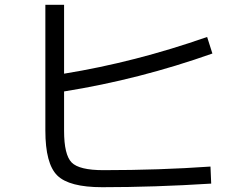

<svg xmlns="http://www.w3.org/2000/svg" viewBox="-20 -767 1040 800"><path d="M247 -747V-460Q543 -508 843 -613L865 -544Q560 -436 247 -386V-222Q247 -122 278.5 -90Q310 -58 411 -58Q644 -58 857 -73L860 -2Q623 13 406 13Q268 13 218.5 -36Q169 -85 169 -223V-747Z"/></svg>

Font: M PLUS 1p
Style: Regular
Weight: 400
Version: Version 1.062